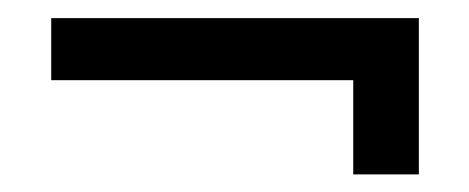

<svg xmlns="http://www.w3.org/2000/svg" viewBox="-20 -246 528 216"><path d="M451.2 -49.8H377.4V-155.8H37.6V-225.6H451.2Z"/></svg>

Font: Droid Sans
Style: Regular
Weight: 400
Foundry: Ascender Corporation
Version: Version 1.00 build 114